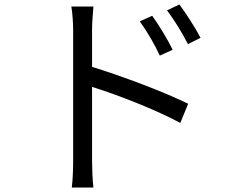

<svg xmlns="http://www.w3.org/2000/svg" viewBox="-20 -790 1040 853"><path d="M871 -622 815 -594Q774 -674 722 -744L777 -770Q798 -742 825 -700Q852 -658 871 -622ZM747 -569 690 -543Q652 -624 601 -695L656 -720Q677 -691 703 -648.5Q729 -606 747 -569ZM389 -657V-493Q492 -461 612 -415.5Q732 -370 816 -329L781 -244Q696 -289 586 -333Q476 -377 389 -404V-75Q389 -51 390.5 -16.5Q392 18 395 43H299Q302 18 303.5 -14.5Q305 -47 305 -75V-657Q305 -678 303 -707.5Q301 -737 297 -761H395Q393 -737 391 -708.5Q389 -680 389 -657Z"/></svg>

Font: Noto Sans CJK KR Regular (TTF)
Style: Regular
Weight: 400
Designer: Ryoko NISHIZUKA 西塚涼子 (kana & ideographs); Paul D. Hunt (Latin, Greek & Cyrillic); Wenlong ZHANG 张文龙 (bopomofo); Sandoll 
Foundry: Adobe Systems Incorporated
Version: Version 1.004;PS 1.004;hotconv 1.0.82;makeotf.lib2.5.63406